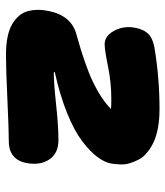

<svg xmlns="http://www.w3.org/2000/svg" viewBox="26 -588 572 665"><g transform="rotate(90 312.5 -256.0)"><path d="M169.9 9.8Q135.3 9.8 108.2 4.2Q81.1 -1.5 63.7 -12Q46.4 -22.5 34.9 -35.9Q23.4 -49.3 19 -66.7Q14.6 -84 14.6 -101.8Q14.6 -119.6 19 -140.1Q35.6 -218.3 102.1 -234.9Q206.5 -263.7 265.4 -292Q324.2 -320.3 357.9 -354Q348.1 -355 321.8 -355Q266.1 -355 210 -343.5Q153.8 -332 133.8 -332Q104.5 -332 86.7 -365.5Q68.8 -398.9 77.1 -439.9Q82.5 -466.8 96.9 -482.2Q111.3 -497.6 142.1 -503.9Q248.5 -522 358.9 -522Q394 -522 423.3 -516.6Q452.6 -511.2 472.7 -501.7Q492.7 -492.2 508.5 -479.2Q524.4 -466.3 532.5 -451.2Q540.5 -436 545.7 -419.7Q550.8 -403.3 550 -386.7Q549.3 -370.1 546.9 -354Q542.5 -331.1 523.7 -306.2Q504.9 -281.2 469.5 -254.2Q434.1 -227.1 372.1 -201.9Q310.1 -176.8 230 -159.2Q230 -155.8 232.9 -155.8Q268.1 -155.8 342.3 -163.8Q416.5 -171.9 465.8 -171.9Q512.2 -171.9 533.2 -139.6Q554.2 -107.4 544.9 -60.1Q539.6 -31.7 520.8 -15.9Q502 0 469.2 0Q431.2 0 325.2 4.9Q219.2 9.8 169.9 9.8Z"/></g></svg>

Font: Shantell Sans Normal
Style: Italic
Weight: 800
Italic angle: -11.31°
Designer: Stephen Nixon, Anya Danilova, Shantell Martin
Foundry: Arrow Type
Version: Version 1.006;[559af2be0]